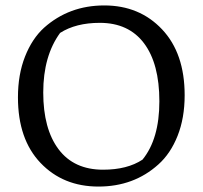

<svg xmlns="http://www.w3.org/2000/svg" viewBox="-20 -678 745 706"><path d="M201 -557Q139 -472 139 -338Q139 -204 195.5 -129Q252 -54 359 -54Q448 -54 504 -91Q566 -167 566 -305.5Q566 -444 509.5 -519Q453 -594 347 -594Q259 -594 201 -557ZM46 -320Q46 -404 72 -470Q98 -536 142 -576Q234 -658 363.5 -658Q493 -658 576 -570Q659 -482 659 -328Q659 -244 633 -178.5Q607 -113 562 -73Q472 8 342 8Q212 8 129 -79Q46 -166 46 -320Z"/></svg>

Font: Fenix
Style: Regular
Weight: 400
Designer: Fernando Diaz
Foundry: Fernando Diaz
Version: 004.301